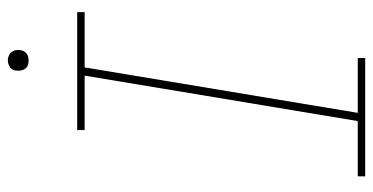

<svg xmlns="http://www.w3.org/2000/svg" viewBox="-251 -701 952 490"><g transform="rotate(-90 225.0 -456.0)"><path d="M20 0V-19H161L277 -716H138V-735H439V-716H298L182 -19H322V0ZM316 -859Q309 -859 303.5 -861Q298 -863 294.5 -868Q291 -873 290 -879Q289 -885 290 -891Q290 -896 292.5 -900Q295 -904 298.5 -906.5Q302 -909 306.5 -910.5Q311 -912 316 -912Q322 -912 328 -909.5Q334 -907 337.5 -902Q341 -897 342 -891Q343 -885 342 -879Q341 -874 338.5 -870Q336 -866 332.5 -863.5Q329 -861 324.5 -860Q320 -859 316 -859Z"/></g></svg>

Font: Iosevka Etoile Thin Oblique
Style: Regular
Weight: 100
Italic angle: -9°
Designer: Belleve Invis
Foundry: Belleve Invis
Version: Version 15.5.2; ttfautohint (v1.8.4)